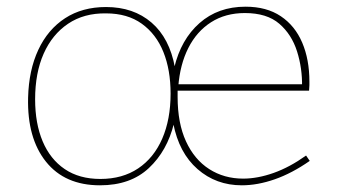

<svg xmlns="http://www.w3.org/2000/svg" viewBox="-20 -548 1012 574"><path d="M279 6Q174 6 117.5 -64.5Q61 -135 64 -256Q66 -338 94.5 -399Q123 -460 174.5 -493.5Q226 -527 297 -527Q379 -527 433 -480.5Q487 -434 503 -346H501Q521 -430 576.5 -479Q632 -528 714 -528Q777 -528 819.5 -499.5Q862 -471 883.5 -420.5Q905 -370 905 -304Q905 -298 905 -293.5Q905 -289 904 -277H504L511 -282Q511 -276 511 -270Q511 -264 511 -258Q511 -180 536 -125.5Q561 -71 605.5 -42.5Q650 -14 707 -14Q750 -14 798 -31Q846 -48 895 -83L906 -67Q853 -30 801.5 -12Q750 6 703 6Q626 6 570.5 -42.5Q515 -91 498 -179H500Q480 -97 425 -45.5Q370 6 279 6ZM280 -13Q346 -13 393 -44.5Q440 -76 465 -133.5Q490 -191 490 -268Q490 -339 468.5 -392.5Q447 -446 404 -477Q361 -508 297 -508Q231 -509 183.5 -477Q136 -445 110.5 -387.5Q85 -330 85 -251Q85 -179 107.5 -125.5Q130 -72 173.5 -42.5Q217 -13 280 -13ZM513 -289 506 -296H890L883 -289Q884 -344 868 -394.5Q852 -445 815 -477Q778 -509 712 -509Q654 -509 611 -481.5Q568 -454 543 -404.5Q518 -355 513 -289Z"/></svg>

Font: Bitter Thin Thin
Style: Regular
Weight: 250
Version: Version 2.002